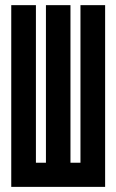

<svg xmlns="http://www.w3.org/2000/svg" viewBox="-20 -731 454 749"><path d="M23.9 -2V-710.9H120.1V-96.2H159.2V-710.9H254.9V-96.2H293.9V-710.9H390.1V-2Z"/></svg>

Font: Fundamental  Brigade Condensed
Style: Regular
Weight: 400
Width: 3
Designer: Peter Wiegel, original typeface by Carl Albert Fahrenwaldt 1901
Foundry: Peter Wiegel
Version: Version 0.000 2012 initial release